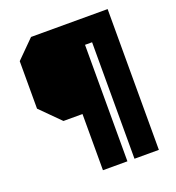

<svg xmlns="http://www.w3.org/2000/svg" viewBox="-145 -815 958 1047"><g transform="rotate(-20 334.0 -291.5)"><path d="M273 117V-209H162.5L50 -321.5V-597L153 -700H597.5V117H456V-559H415V117Z"/></g></svg>

Font: Tourney Expanded Black
Style: Regular
Weight: 900
Width: 7
Designer: Tyler Finck
Foundry: Etcetera Type Co
Version: Version 1.010; ttfautohint (v1.8.3)